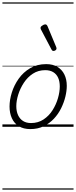

<svg xmlns="http://www.w3.org/2000/svg" viewBox="-20 -1050 629 1590"><path d="M231 19Q175 19 136.5 -4.5Q98 -28 78.5 -70.5Q59 -113 59 -168Q59 -223 78 -284Q97 -345 135 -398.5Q173 -452 230 -485.5Q287 -519 363 -519Q417 -519 455 -496.5Q493 -474 513 -433.5Q533 -393 533 -339Q533 -298 521.5 -250Q510 -202 486.5 -154Q463 -106 426.5 -67Q390 -28 341.5 -4.5Q293 19 231 19ZM237 -31Q296 -31 341 -61Q386 -91 415.5 -138Q445 -185 460 -237Q475 -289 475 -334Q475 -376 461.5 -406Q448 -436 421 -452.5Q394 -469 355 -469Q297 -469 252.5 -440Q208 -411 177.5 -364.5Q147 -318 131 -266.5Q115 -215 115 -171Q115 -128 129.5 -96.5Q144 -65 171 -48Q198 -31 237 -31ZM423 -628Q419 -628 415 -630Q411 -632 407 -639L318 -808Q317 -812 316 -815Q315 -818 316 -822Q317 -828 324 -834Q331 -840 339.5 -844Q348 -848 356 -848Q367 -848 374 -832L446 -659Q447 -655 447.5 -652Q448 -649 448 -646Q446 -637 438 -632.5Q430 -628 423 -628ZM0 510H589V520H0ZM0 -20H589V0H0ZM0 -505H589V-500H0ZM0 -1030H589V-1020H0Z"/></svg>

Font: Playwrite CO Guides
Style: Regular
Weight: 400
Designer: Veronika Burian, José Scaglione
Foundry: TypeTogether
Version: Version 1.003